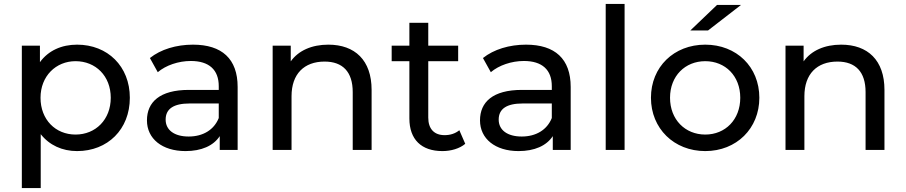

<svg xmlns="http://www.w3.org/2000/svg" viewBox="-20 -762 4603 976"><path d="M91 -530V194H187V-80C231 -24 296 6 372 6C527 6 640 -104 640 -265C640 -425 527 -535 372 -535C293 -535 226 -505 183 -446V-530ZM364 -451C466 -451 543 -376 543 -265C543 -154 466 -78 364 -78C262 -78 186 -154 186 -265C186 -375 264 -451 364 -451Z M923 6C1004 6 1065 -21 1097 -70V0H1188V-320C1188 -463 1108 -535 961 -535C876 -535 797 -511 742 -467L782 -395C823 -430 887 -452 950 -452C1043 -452 1092 -407 1092 -324V-305H940C792 -305 727 -243 727 -150C727 -57 804 6 923 6ZM822 -154C822 -209 863 -236 944 -236H1092V-162C1068 -102 1012 -68 939 -68C866 -68 822 -101 822 -154Z M1462 0V-273C1462 -386 1526 -449 1630 -449C1722 -449 1773 -397 1773 -294V0H1869V-305C1869 -456 1784 -535 1649 -535C1565 -535 1497 -505 1458 -450V-530H1366V0Z M2061 -451V-160C2061 -53 2122 6 2229 6C2273 6 2317 -7 2345 -31L2315 -100C2294 -83 2269 -75 2240 -75C2187 -75 2157 -107 2157 -164V-451H2309V-530H2157V-646H2061V-530H1971V-451Z M2616 6C2697 6 2758 -21 2790 -70V0H2881V-320C2881 -463 2801 -535 2654 -535C2569 -535 2490 -511 2435 -467L2475 -395C2516 -430 2580 -452 2643 -452C2736 -452 2785 -407 2785 -324V-305H2633C2485 -305 2420 -243 2420 -150C2420 -57 2497 6 2616 6ZM2515 -154C2515 -209 2556 -236 2637 -236H2785V-162C2761 -102 2705 -68 2632 -68C2559 -68 2515 -101 2515 -154Z M3059 0H3155V-742H3059Z M3289 -265C3289 -109 3406 6 3565 6C3724 6 3840 -109 3840 -265C3840 -422 3724 -535 3565 -535C3406 -535 3289 -422 3289 -265ZM3386 -265C3386 -376 3463 -451 3565 -451C3667 -451 3743 -376 3743 -265C3743 -154 3667 -78 3565 -78C3463 -78 3386 -154 3386 -265ZM3489 -607H3579L3747 -737H3625Z M4069 0V-273C4069 -386 4133 -449 4237 -449C4329 -449 4380 -397 4380 -294V0H4476V-305C4476 -456 4391 -535 4256 -535C4172 -535 4104 -505 4065 -450V-530H3973V0Z"/></svg>

Font: Malon Grotesk Med
Style: Regular
Weight: 500
Designer: Julieta Ulanovsky
Foundry: Julieta Ulanovsky
Version: Version 7.200